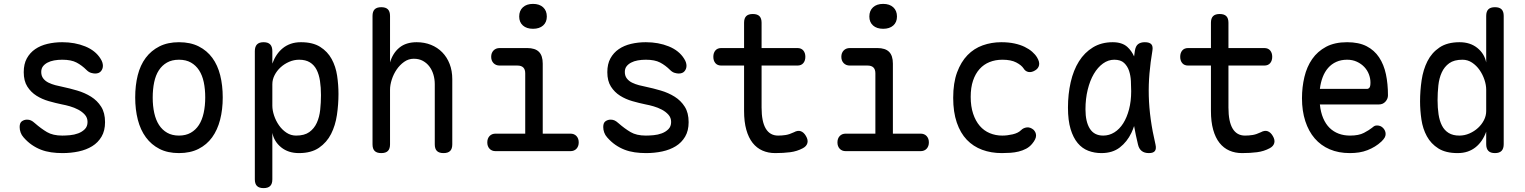

<svg xmlns="http://www.w3.org/2000/svg" viewBox="-20 -777 7840 987"><path d="M301 10Q271 10 243 6Q215 2 190.5 -7.5Q166 -17 143.5 -32.5Q121 -48 101 -71Q91 -82 86 -96Q81 -110 81 -124Q81 -146 93 -154Q105 -162 119 -162Q130 -162 139 -158Q148 -154 159 -144Q191 -116 221.5 -98Q252 -80 300 -80Q317 -80 339.5 -82Q362 -84 382 -91.5Q402 -99 416 -113Q430 -127 430 -150Q430 -172 416 -187.5Q402 -203 382 -213.5Q362 -224 339.5 -230.5Q317 -237 300 -240Q266 -247 231 -257Q196 -267 167.5 -285Q139 -303 120.5 -332Q102 -361 102 -406Q102 -448 118 -477Q134 -506 161 -524.5Q188 -543 224 -551.5Q260 -560 300 -560Q365 -560 418 -538.5Q471 -517 497 -475Q504 -464 506.5 -455Q509 -446 509 -439Q509 -423 499 -411Q489 -399 469 -399Q460 -399 448 -402.5Q436 -406 425 -417Q401 -441 373.5 -455.5Q346 -470 300 -470Q278 -470 258.5 -466.5Q239 -463 224 -455Q209 -447 200.5 -435.5Q192 -424 192 -407Q192 -387 202.5 -373.5Q213 -360 229.5 -352Q246 -344 265 -339Q284 -334 300 -331Q338 -323 377 -311.5Q416 -300 448 -280Q480 -260 500 -228.5Q520 -197 520 -149Q520 -105 502 -74.5Q484 -44 454 -25.5Q424 -7 384.5 1.5Q345 10 301 10Z M900 10Q842 10 800 -11.5Q758 -33 730 -71Q702 -109 688.5 -161.5Q675 -214 675 -276Q675 -338 688 -390Q701 -442 729 -479.5Q757 -517 799.5 -538.5Q842 -560 900 -560Q959 -560 1001.5 -538.5Q1044 -517 1071.5 -479.5Q1099 -442 1112 -390Q1125 -338 1125 -276Q1125 -214 1111.5 -161.5Q1098 -109 1070.5 -71Q1043 -33 1000.5 -11.5Q958 10 900 10ZM900 -80Q935 -80 960.5 -94.5Q986 -109 1002.5 -134.5Q1019 -160 1027 -196.5Q1035 -233 1035 -276Q1035 -319 1027.5 -354.5Q1020 -390 1003.5 -415.5Q987 -441 961.5 -455.5Q936 -470 900 -470Q864 -470 838.5 -455.5Q813 -441 796.5 -415.5Q780 -390 772.5 -354Q765 -318 765 -275Q765 -232 773 -196Q781 -160 797.5 -134.5Q814 -109 839.5 -94.5Q865 -80 900 -80Z M1335 -560Q1358 -560 1369 -548.5Q1380 -537 1380 -514V-450Q1389 -475 1402.5 -495Q1416 -515 1434 -529.5Q1452 -544 1475 -552Q1498 -560 1527 -560Q1588 -560 1626 -536Q1664 -512 1685 -473.5Q1706 -435 1713 -388Q1720 -341 1720 -294Q1720 -240 1712 -186Q1704 -132 1682 -88.5Q1660 -45 1620 -17.5Q1580 10 1517 10Q1462 10 1425.5 -19.5Q1389 -49 1380 -94V145Q1380 168 1369 179Q1358 190 1335 190Q1312 190 1301 179Q1290 168 1290 145V-514Q1290 -537 1301 -548.5Q1312 -560 1335 -560ZM1518 -470Q1491 -470 1466 -459Q1441 -448 1422 -430.5Q1403 -413 1391.5 -390.5Q1380 -368 1380 -344V-234Q1380 -210 1389 -183Q1398 -156 1414 -133Q1430 -110 1452.5 -95Q1475 -80 1502 -80Q1545 -80 1570 -98Q1595 -116 1608.5 -145.5Q1622 -175 1626 -212.5Q1630 -250 1630 -288Q1630 -327 1625 -360.5Q1620 -394 1607.5 -418.5Q1595 -443 1573 -456.5Q1551 -470 1518 -470Z M1985 -316V-35Q1985 -12 1974 -1Q1963 10 1940 10Q1917 10 1906 -1Q1895 -12 1895 -35V-695Q1895 -718 1906 -729Q1917 -740 1940 -740Q1963 -740 1974 -729Q1985 -718 1985 -695V-456Q1999 -504 2033 -532Q2067 -560 2122 -560Q2162 -560 2195.5 -546.5Q2229 -533 2253.5 -508Q2278 -483 2291.5 -448Q2305 -413 2305 -370V-35Q2305 -12 2294 -1Q2283 10 2260 10Q2237 10 2226 -1Q2215 -12 2215 -35V-344Q2215 -370 2208 -393.5Q2201 -417 2187.5 -435Q2174 -453 2154 -464Q2134 -475 2107 -475Q2080 -475 2057.5 -459Q2035 -443 2019 -419.5Q2003 -396 1994 -368Q1985 -340 1985 -316Z M2912 -90Q2932 -90 2943.5 -77.5Q2955 -65 2955 -45Q2955 -25 2943.5 -12.5Q2932 0 2912 0H2528Q2508 0 2496.5 -12.5Q2485 -25 2485 -45Q2485 -65 2496.5 -77.5Q2508 -90 2528 -90H2680V-400Q2680 -420 2670 -430Q2660 -440 2640 -440H2549Q2529 -440 2517 -452.5Q2505 -465 2505 -485Q2505 -505 2517 -517.5Q2529 -530 2549 -530H2690Q2731 -530 2750.5 -510.5Q2770 -491 2770 -450V-90ZM2720 -629Q2687 -629 2668 -646Q2649 -663 2649 -692Q2649 -722 2668 -739.5Q2687 -757 2720 -757Q2753 -757 2772 -739.5Q2791 -722 2791 -692Q2791 -663 2772 -646Q2753 -629 2720 -629Z M3301 10Q3271 10 3243 6Q3215 2 3190.5 -7.5Q3166 -17 3143.5 -32.5Q3121 -48 3101 -71Q3091 -82 3086 -96Q3081 -110 3081 -124Q3081 -146 3093 -154Q3105 -162 3119 -162Q3130 -162 3139 -158Q3148 -154 3159 -144Q3191 -116 3221.5 -98Q3252 -80 3300 -80Q3317 -80 3339.5 -82Q3362 -84 3382 -91.5Q3402 -99 3416 -113Q3430 -127 3430 -150Q3430 -172 3416 -187.5Q3402 -203 3382 -213.5Q3362 -224 3339.5 -230.5Q3317 -237 3300 -240Q3266 -247 3231 -257Q3196 -267 3167.5 -285Q3139 -303 3120.5 -332Q3102 -361 3102 -406Q3102 -448 3118 -477Q3134 -506 3161 -524.5Q3188 -543 3224 -551.5Q3260 -560 3300 -560Q3365 -560 3418 -538.5Q3471 -517 3497 -475Q3504 -464 3506.5 -455Q3509 -446 3509 -439Q3509 -423 3499 -411Q3489 -399 3469 -399Q3460 -399 3448 -402.5Q3436 -406 3425 -417Q3401 -441 3373.5 -455.5Q3346 -470 3300 -470Q3278 -470 3258.5 -466.5Q3239 -463 3224 -455Q3209 -447 3200.5 -435.5Q3192 -424 3192 -407Q3192 -387 3202.5 -373.5Q3213 -360 3229.5 -352Q3246 -344 3265 -339Q3284 -334 3300 -331Q3338 -323 3377 -311.5Q3416 -300 3448 -280Q3480 -260 3500 -228.5Q3520 -197 3520 -149Q3520 -105 3502 -74.5Q3484 -44 3454 -25.5Q3424 -7 3384.5 1.5Q3345 10 3301 10Z M4079 -530Q4099 -530 4109.5 -517.5Q4120 -505 4120 -485Q4120 -465 4109.5 -452.5Q4099 -440 4079 -440H3895V-224Q3895 -152 3916.5 -116Q3938 -80 3980 -80Q4000 -80 4019 -83Q4038 -86 4061 -97Q4081 -108 4096.5 -102.5Q4112 -97 4123 -78Q4135 -58 4130.5 -41.5Q4126 -25 4107 -15Q4077 1 4042 5.5Q4007 10 3965 10Q3929 10 3899.5 -3Q3870 -16 3849 -42.5Q3828 -69 3816.5 -110Q3805 -151 3805 -207V-440H3688Q3668 -440 3657.5 -452.5Q3647 -465 3647 -485Q3647 -505 3657.5 -517.5Q3668 -530 3688 -530H3805V-660Q3805 -683 3816 -694Q3827 -705 3850 -705Q3873 -705 3884 -694Q3895 -683 3895 -660V-530Z M4712 -90Q4732 -90 4743.5 -77.5Q4755 -65 4755 -45Q4755 -25 4743.5 -12.5Q4732 0 4712 0H4328Q4308 0 4296.5 -12.5Q4285 -25 4285 -45Q4285 -65 4296.5 -77.5Q4308 -90 4328 -90H4480V-400Q4480 -420 4470 -430Q4460 -440 4440 -440H4349Q4329 -440 4317 -452.5Q4305 -465 4305 -485Q4305 -505 4317 -517.5Q4329 -530 4349 -530H4490Q4531 -530 4550.5 -510.5Q4570 -491 4570 -450V-90ZM4520 -629Q4487 -629 4468 -646Q4449 -663 4449 -692Q4449 -722 4468 -739.5Q4487 -757 4520 -757Q4553 -757 4572 -739.5Q4591 -722 4591 -692Q4591 -663 4572 -646Q4553 -629 4520 -629Z M4880 -274Q4880 -351 4900 -405Q4920 -459 4953.5 -493.5Q4987 -528 5032 -544Q5077 -560 5127 -560Q5165 -560 5195 -553.5Q5225 -547 5247.5 -536Q5270 -525 5286 -511Q5302 -497 5311 -482Q5325 -459 5321.5 -442Q5318 -425 5301 -415Q5283 -404 5267 -407Q5251 -410 5242 -425Q5231 -442 5204 -456Q5177 -470 5133 -470Q5097 -470 5067 -458Q5037 -446 5015.5 -422Q4994 -398 4982 -362.5Q4970 -327 4970 -279Q4970 -230 4982.5 -192.5Q4995 -155 5016.5 -130Q5038 -105 5068 -92.5Q5098 -80 5132 -80Q5158 -80 5186 -86.5Q5214 -93 5229 -108Q5241 -120 5258.5 -122Q5276 -124 5293 -110Q5299 -104 5302.5 -96.5Q5306 -89 5306 -80Q5306 -71 5301 -60.5Q5296 -50 5286 -38Q5273 -22 5255 -12.5Q5237 -3 5216.5 2Q5196 7 5174 8.5Q5152 10 5130 10Q5075 10 5029 -7Q4983 -24 4950 -58.5Q4917 -93 4898.5 -147Q4880 -201 4880 -274Z M5642 10Q5606 10 5574.5 -2Q5543 -14 5520 -41.5Q5497 -69 5483.5 -113.5Q5470 -158 5470 -224Q5470 -293 5484 -354.5Q5498 -416 5526.5 -461.5Q5555 -507 5598.5 -533.5Q5642 -560 5700 -560Q5748 -560 5775 -536Q5797 -516 5810 -487Q5812 -502 5814 -516Q5818 -541 5831 -550.5Q5844 -560 5865 -560Q5889 -560 5898.5 -549.5Q5908 -539 5904 -516Q5894 -457 5889 -399.5Q5884 -342 5885.5 -283.5Q5887 -225 5895.5 -163.5Q5904 -102 5920 -34Q5925 -12 5917 -1Q5909 10 5886 10Q5863 10 5849 -1Q5835 -12 5830 -34Q5818 -83 5810 -129Q5804 -111 5796 -94Q5774 -48 5736.5 -19Q5699 10 5642 10ZM5651 -80Q5682 -80 5708.5 -96.5Q5735 -113 5754 -143Q5773 -173 5784 -215Q5795 -257 5795 -308Q5795 -332 5793.5 -360.5Q5792 -389 5784 -413Q5776 -437 5758.5 -453.5Q5741 -470 5708 -470Q5677 -470 5650 -450.5Q5623 -431 5603 -397Q5583 -363 5571.5 -316Q5560 -269 5560 -215Q5560 -151 5582.5 -115.5Q5605 -80 5651 -80Z M6479 -530Q6499 -530 6509.5 -517.5Q6520 -505 6520 -485Q6520 -465 6509.5 -452.5Q6499 -440 6479 -440H6295V-224Q6295 -152 6316.5 -116Q6338 -80 6380 -80Q6400 -80 6419 -83Q6438 -86 6461 -97Q6481 -108 6496.5 -102.5Q6512 -97 6523 -78Q6535 -58 6530.5 -41.5Q6526 -25 6507 -15Q6477 1 6442 5.5Q6407 10 6365 10Q6329 10 6299.5 -3Q6270 -16 6249 -42.5Q6228 -69 6216.5 -110Q6205 -151 6205 -207V-440H6088Q6068 -440 6057.5 -452.5Q6047 -465 6047 -485Q6047 -505 6057.5 -517.5Q6068 -530 6088 -530H6205V-660Q6205 -683 6216 -694Q6227 -705 6250 -705Q6273 -705 6284 -694Q6295 -683 6295 -660V-530Z M7059 -132Q7078 -132 7090.5 -118.5Q7103 -105 7103 -88Q7103 -79 7098.5 -70.5Q7094 -62 7082 -50Q7066 -35 7048 -24Q7030 -13 7009.5 -5Q6989 3 6966.5 6.5Q6944 10 6919 10Q6861 10 6815.5 -9.5Q6770 -29 6738.5 -65.5Q6707 -102 6690 -154.5Q6673 -207 6673 -272Q6673 -329 6685.5 -381.5Q6698 -434 6725.5 -473.5Q6753 -513 6797 -536.5Q6841 -560 6905 -560Q6965 -560 7005 -539.5Q7045 -519 7069.5 -482Q7094 -445 7104.5 -395.5Q7115 -346 7115 -287Q7115 -269 7102 -254.5Q7089 -240 7068 -240H6765Q6769 -200 6782 -169.5Q6795 -139 6815 -119.5Q6835 -100 6861.5 -90Q6888 -80 6920 -80Q6965 -80 6991.5 -94Q7018 -108 7033 -120Q7041 -127 7046 -129.5Q7051 -132 7059 -132ZM6765 -320H7009Q7014 -320 7019.5 -326Q7025 -332 7025 -353Q7025 -374 7017 -395Q7009 -416 6993.5 -432.5Q6978 -449 6955.5 -459.5Q6933 -470 6905 -470Q6874 -470 6849.5 -459Q6825 -448 6807.5 -428Q6790 -408 6779.5 -380.5Q6769 -353 6765 -320Z M7665 10Q7642 10 7631 -1.5Q7620 -13 7620 -36V-100Q7611 -75 7597.5 -55Q7584 -35 7566 -20.5Q7548 -6 7525 2Q7502 10 7473 10Q7412 10 7374 -14Q7336 -38 7315 -76.5Q7294 -115 7287 -162.5Q7280 -210 7280 -256Q7280 -310 7288 -364.5Q7296 -419 7318 -462.5Q7340 -506 7380 -533Q7420 -560 7483 -560Q7538 -560 7574.5 -530.5Q7611 -501 7620 -456V-695Q7620 -718 7631 -729Q7642 -740 7665 -740Q7688 -740 7699 -729Q7710 -718 7710 -695V-36Q7710 -13 7699 -1.5Q7688 10 7665 10ZM7482 -80Q7509 -80 7534 -91Q7559 -102 7578 -119.5Q7597 -137 7608.5 -159.5Q7620 -182 7620 -206V-316Q7620 -340 7611 -367Q7602 -394 7586 -417Q7570 -440 7547.5 -455Q7525 -470 7498 -470Q7455 -470 7430 -452Q7405 -434 7391.5 -404.5Q7378 -375 7374 -337.5Q7370 -300 7370 -262Q7370 -223 7375 -189.5Q7380 -156 7392.5 -131.5Q7405 -107 7427 -93.5Q7449 -80 7482 -80Z"/></svg>

Font: Maple Mono NF
Style: Regular
Weight: 400
Monospace: yes
Designer: subframe7536
Version: Version 7.000